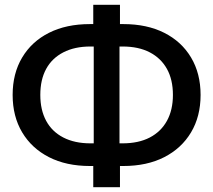

<svg xmlns="http://www.w3.org/2000/svg" viewBox="-20 -755 894 805"><path d="M458 -59V-154H494Q561 -154 608 -178.5Q655 -203 680 -248.5Q705 -294 705 -357Q705 -421 680 -466Q655 -511 608 -535.5Q561 -560 494 -560H458V-654H497Q596 -654 668.5 -617.5Q741 -581 781 -514Q821 -447 821 -357Q821 -267 781 -200Q741 -133 668.5 -96Q596 -59 497 -59ZM357 -59Q258 -59 185.5 -96Q113 -133 73 -200Q33 -267 33 -357Q33 -447 73 -514Q113 -581 185.5 -617.5Q258 -654 357 -654H395V-560H359Q293 -560 245.5 -535.5Q198 -511 173.5 -466Q149 -421 149 -357Q149 -294 173.5 -248.5Q198 -203 245.5 -178.5Q293 -154 359 -154H395V-59ZM371 30V-110L373 -122V-592L371 -604V-735H483V-602L481 -584V-130L483 -112V30Z"/></svg>

Font: TikTok Sans 24pt Medium
Style: Regular
Weight: 500
Version: Version 4.000